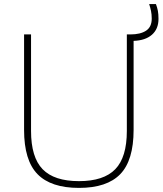

<svg xmlns="http://www.w3.org/2000/svg" viewBox="-20 -908 794 937"><path d="M365.5 9Q228.5 9 163 -58.2Q97.5 -125.5 97.5 -274V-740H131.5V-269Q131.5 -140.5 188 -82.2Q244.5 -24 365.5 -24Q486 -24 542.5 -82.2Q599 -140.5 599 -269V-740H616Q665 -740 692.8 -758.2Q720.5 -776.5 720.5 -817Q720.5 -838 717 -854.5Q713.5 -871 708 -888H741Q747.5 -871 750.5 -854.8Q753.5 -838.5 753.5 -816Q753.5 -766.5 721.5 -738.5Q689.5 -710.5 632 -708.5V-274Q632 -125.5 567 -58.2Q502 9 365.5 9Z"/></svg>

Font: Encode Sans SemiExpanded SemiExpanded Thin
Style: Regular
Weight: 100
Width: 6
Designer: Multiple Designers
Foundry: Impallari Type
Version: Version 3.000; ttfautohint (v1.8.3) -l 8 -r 50 -G 200 -x 14 